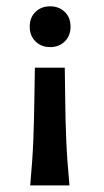

<svg xmlns="http://www.w3.org/2000/svg" viewBox="-20 -426 326 602"><path d="M74.7 155.3Q82 76.2 84.5 12.5Q86.9 -51.3 87.6 -106.2Q88.4 -161.1 89.4 -213.9H183.1Q184.1 -161.1 184.6 -106.2Q185.1 -51.3 187.7 12.5Q190.4 76.2 197.8 155.3ZM137.2 -278.3Q109.4 -278.3 91.3 -296.1Q73.2 -314 73.2 -342.3Q73.2 -371.1 91.3 -388.7Q109.4 -406.2 137.2 -406.2Q165 -406.2 183.1 -388.7Q201.2 -371.1 201.2 -342.3Q201.2 -314 183.1 -296.1Q165 -278.3 137.2 -278.3Z"/></svg>

Font: Harmattan
Style: Bold
Weight: 700
Designer: George W. Nuss III and SIL International
Foundry: SIL International
Version: Version 4.000